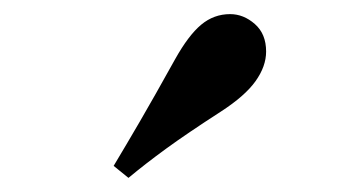

<svg xmlns="http://www.w3.org/2000/svg" viewBox="-20 -884 490 272"><path d="M141 -649Q159 -679 178.5 -712.5Q198 -746 228 -800Q247 -834 265 -849Q283 -864 306 -864Q325 -864 341 -850Q357 -836 357 -811Q357 -790 342 -769Q327 -748 293 -726Q245 -695 215.5 -673.5Q186 -652 162 -632Z"/></svg>

Font: Noto Serif TC ExtraBold
Style: Regular
Weight: 800
Designer: Ryoko NISHIZUKA 西塚涼子 (kana & ideographs); Frank Grießhammer (Latin, Greek & Cyrillic); Wenlong ZHANG 张文龙 (bopomofo); San
Foundry: Adobe
Version: Version 2.002-H1;hotconv 1.1.0;makeotfexe 2.6.0